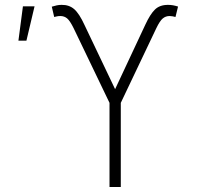

<svg xmlns="http://www.w3.org/2000/svg" viewBox="-20 -753 802 773"><path d="M420.9 0V-338.9L276.4 -639.6Q261.7 -669.4 250.2 -679Q238.8 -688.5 222.7 -688.5Q216.3 -688.5 210 -687.3Q203.6 -686 198.2 -684.6L188.5 -726.1Q199.2 -729.5 208.5 -731.4Q217.8 -733.4 228 -733.4Q258.3 -733.9 278.8 -716.1Q299.3 -698.2 320.3 -652.3L443.4 -394L564.9 -653.3Q584.5 -695.8 603.8 -714.6Q623 -733.4 656.2 -733.4Q667 -733.4 676.5 -731.7Q686 -730 696.8 -726.6L686.5 -684.6Q681.2 -686 675 -687.3Q668.9 -688.5 663.1 -688.5Q647 -688.5 635.3 -678.7Q623.5 -668.9 609.4 -639.6L466.3 -338.9V0ZM54.2 -589.4 72.3 -727.5H119.1L86.4 -589.4Z"/></svg>

Font: Inter 16pt ExtraLight
Style: Regular
Weight: 250
Version: Version 4.001;git-66647c0bb